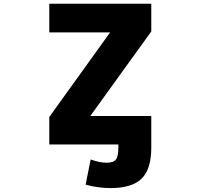

<svg xmlns="http://www.w3.org/2000/svg" viewBox="-20 -752 1040 1002"><path d="M237.3 -732.4H769.5V-587.9L451.2 -146.5H769.5V-72.3V-4.9V17.6Q769.5 130.9 719.2 180.2Q668.9 229.5 556.6 229.5Q492.2 229.5 426.8 211.9L453.1 80.1Q498 96.7 534.7 97.2Q571.3 97.7 584.5 81.1Q597.7 64.5 597.7 17.6V2H237.3V-141.6L554.7 -583H237.3Z"/></svg>

Font: GenEi Gothic M Heavy
Style: Regular
Weight: 800
Designer: o_tamon (Modified); [Source Han Sans]
Ryoko NISHIZUKA  (kana & ideographs); Paul D. Hunt (Latin, Greek & Cyrillic); Wenl
Version: Version 1.1a;Original Version 1.004